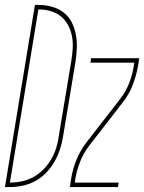

<svg xmlns="http://www.w3.org/2000/svg" viewBox="-54 -755 582 775"><path d="M-34 0 87 -735H104Q131 -735 157 -727.5Q183 -720 203.5 -704Q224 -688 235.5 -665Q247 -642 252 -616Q257 -590 256 -562.5Q255 -535 251 -507L200 -201Q196 -176 187.5 -150.5Q179 -125 165 -101Q151 -77 131.5 -57Q112 -37 88 -24Q64 -11 37.5 -5.5Q11 0 -14 0ZM-14 -18Q10 -18 34 -23Q58 -28 80 -40Q102 -52 120.5 -70.5Q139 -89 152 -111Q165 -133 172.5 -156.5Q180 -180 183 -204L234 -510Q238 -535 239.5 -560Q241 -585 236.5 -609Q232 -633 220.5 -654Q209 -675 191 -689.5Q173 -704 149.5 -710.5Q126 -717 101 -717ZM228 0 233 -33Q239 -71 254 -108.5Q269 -146 294 -179L429 -353Q453 -383 466.5 -417.5Q480 -452 486 -488L488 -502H311L314 -520H508L503 -488Q496 -449 481.5 -411.5Q467 -374 441 -341L306 -167Q283 -137 269.5 -102.5Q256 -68 250 -33L248 -18H425L422 0Z"/></svg>

Font: Iosevka Term Curly Th Obl
Style: Regular
Weight: 100
Italic angle: -9°
Designer: Belleve Invis
Foundry: Belleve Invis
Version: Version 32.3.0